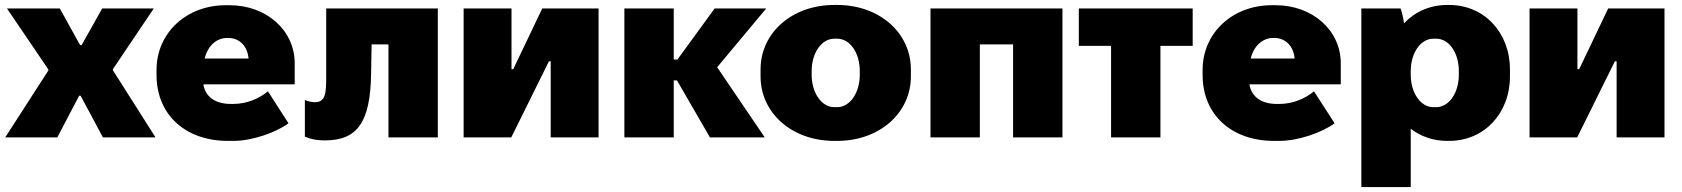

<svg xmlns="http://www.w3.org/2000/svg" viewBox="-20 -554 6782 774"><path d="M1 0H211L299 -168H305L395 0H607L435 -271V-275L600 -520H392L309 -372H303L221 -520H8L175 -274V-270Z M899 14H921C997 14 1093 -20 1143 -57L1060 -186C1027 -158 976 -135 921 -135H910C849 -135 808 -163 800 -213V-214H1168V-299C1168 -431 1055 -533 905 -533H890C732 -533 611 -422 611 -272V-252C611 -90 729 14 899 14ZM805 -318C818 -371 854 -401 896 -401H900C948 -401 978 -365 982 -318Z M1290 12C1422 12 1473 -63 1476 -257L1478 -375H1546V0H1745V-520H1295V-243C1295 -174 1291 -142 1249 -142C1242 -142 1223 -144 1209 -151V-3C1235 8 1259 12 1290 12Z M1849 0H2041L2193 -307H2200V0H2393V-520H2166L2049 -275H2042V-520H1849Z M2497 0H2696V-230H2709L2842 0H3063L2871 -283L3069 -520H2861L2711 -314H2696V-520H2497Z M3343 14H3355C3525 14 3652 -98 3652 -246V-274C3652 -422 3525 -534 3355 -534H3343C3173 -534 3046 -422 3046 -274V-246C3046 -98 3173 14 3343 14ZM3343 -122C3293 -122 3252 -178 3252 -253V-267C3252 -342 3293 -398 3343 -398H3355C3406 -398 3446 -342 3446 -267V-253C3446 -178 3405 -122 3355 -122Z M3731 0H3930V-375H4064V0H4263V-520H3731Z M4459 0H4658V-369H4788V-520H4329V-369H4459Z M5116 14H5138C5214 14 5310 -20 5360 -57L5277 -186C5244 -158 5193 -135 5138 -135H5127C5066 -135 5025 -163 5017 -213V-214H5385V-299C5385 -431 5272 -533 5122 -533H5107C4949 -533 4828 -422 4828 -272V-252C4828 -90 4946 14 5116 14ZM5022 -318C5035 -371 5071 -401 5113 -401H5117C5165 -401 5195 -365 5199 -318Z M5468 200H5667V-35C5707 -4 5758 14 5814 14H5822C5963 14 6067 -97 6067 -246V-274C6067 -423 5963 -534 5822 -534H5814C5744 -534 5683 -506 5640 -460C5637 -481 5632 -505 5626 -520H5468ZM5758 -122C5708 -122 5667 -178 5667 -253V-267C5667 -342 5708 -398 5758 -398H5770C5821 -398 5861 -342 5861 -267V-253C5861 -178 5820 -122 5770 -122Z M6146 0H6338L6490 -307H6497V0H6690V-520H6463L6346 -275H6339V-520H6146Z"/></svg>

Font: Fixel Display Black
Style: Regular
Weight: 900
Designer: AlfaBravo + MacPaw
Foundry: Kyrylo Tkachov, Marchela Mozhyna, Serhii Makarenko, Maria Weinstein, Zakhar Kryvoshyya
Version: Version 1.211